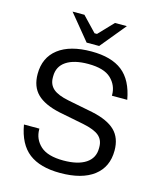

<svg xmlns="http://www.w3.org/2000/svg" viewBox="-130 -983 907 1086"><g transform="rotate(15 323.5 -440.0)"><path d="M325.7 10Q208.1 10 142.6 -40.4Q77.1 -90.8 58.1 -202H148.5V-198.1Q148.5 -140.6 190.8 -101.7Q233.2 -62.9 325.7 -62.9Q409.9 -62.9 456.4 -93.6Q502.9 -124.4 502.9 -181.2V-189Q502.9 -230.6 474.9 -254.4Q446.9 -278.2 380.4 -291.7L235.4 -320.3Q144.6 -339.9 101.7 -382.1Q58.7 -424.3 58.7 -498.4Q58.7 -594.5 127.2 -647.3Q195.7 -700 321.3 -700Q437.9 -700 502.2 -649.6Q566.6 -599.2 586.3 -488H496.5V-491.9Q496.5 -548.4 455.4 -587.8Q414.2 -627.1 321.3 -627.1Q238.8 -627.1 192.9 -596.5Q147.1 -565.9 147.1 -508.8V-501Q147.1 -460.1 174.9 -435.6Q202.8 -411.1 267.6 -398.3L412.6 -369.7Q505.1 -350.1 548.2 -308Q591.3 -266 591.3 -191.9Q591.3 -95.5 522.3 -42.7Q453.3 10 325.7 10ZM476.3 -890 354 -741.1H280.6L158.3 -890H227.8L310.1 -803.8H324.5L406.8 -890Z"/></g></svg>

Font: Mozilla Text ExtraLight
Style: Regular
Weight: 200
Designer: Studio DRAMA
Foundry: Studio DRAMA
Version: Version 1.000